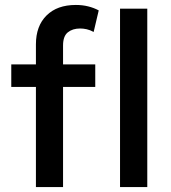

<svg xmlns="http://www.w3.org/2000/svg" viewBox="-20 -755 691 775"><path d="M125 0V-404H25.5V-495H125V-576Q125 -650 167.8 -692.5Q210.5 -735 286 -735Q313 -735 336 -729.2Q359 -723.5 378.5 -713L358 -626Q343.5 -634 329.8 -637Q316 -640 303.5 -640Q273 -640 253.8 -624.5Q234.5 -609 234.5 -571.5V-495H364.5V-404H234.5V0ZM464.5 0V-720H574.5V0Z"/></svg>

Font: Geologica
Style: Regular
Weight: 400
Designer: Sindre Bremnes, Frode Helland
Foundry: Monokrom Skriftforlag AS
Version: Version 1.010; ttfautohint (v1.8.4.7-5d5b);gftools[0.9.28]